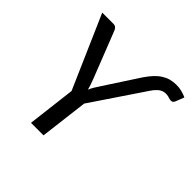

<svg xmlns="http://www.w3.org/2000/svg" viewBox="-180 -899 1073 1073"><g transform="rotate(45 356.0 -362.5)"><path d="M339.5 -286 304.5 0H205.5L240 -286L51.5 -717H139Q152 -717 159.2 -710.8Q166.5 -704.5 170.5 -694L278.5 -419Q285 -401.5 290.2 -386.2Q295.5 -371 299 -356Q306 -371.5 315 -386.8Q324 -402 335.5 -419L466.5 -620Q485 -647.5 503.5 -667.5Q522 -687.5 542 -700.2Q562 -713 583.5 -719Q605 -725 629 -725Q654 -725 672.5 -720.2Q691 -715.5 711.5 -706.5L692.5 -658Q687 -643.5 678 -641.2Q669 -639 659.5 -641.5Q653 -644 643.5 -646.2Q634 -648.5 623 -648.5Q600.5 -648.5 582.8 -634.8Q565 -621 548 -595.5Z"/></g></svg>

Font: Lato Medium
Style: Italic
Weight: 500
Italic angle: -7°
Designer: Lukasz Dziedzic
Foundry: tyPoland Lukasz Dziedzic
Version: Version 2.006; 2014-01-15